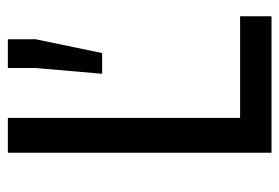

<svg xmlns="http://www.w3.org/2000/svg" viewBox="-134 -594 728 501"><g transform="rotate(-90 230.5 -344.0)"><path d="M82 0V-688H173V-82H438V0ZM288 -442 303 -615V-688H378V-615L342 -442Z"/></g></svg>

Font: Saira Semi Condensed
Style: Regular
Weight: 400
Width: 4
Designer: Hector Gatti with collaboration of the Omnibus-Type team
Foundry: Omnibus-Type
Version: Version 1.001; ttfautohint (v1.8)